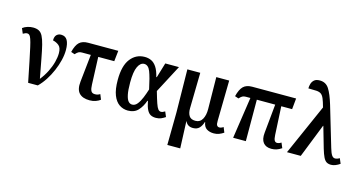

<svg xmlns="http://www.w3.org/2000/svg" viewBox="-104 -1215 3584 1898"><g transform="rotate(15 1688.0 -266.0)"><path d="M192 0Q167 -126 149.5 -210.5Q132 -295 120.5 -346.5Q109 -398 99.5 -425Q90 -452 80.5 -461Q71 -470 58 -470Q40 -470 15 -455L-7 -507Q15 -524 43.5 -532.5Q72 -541 99 -541Q135 -541 159 -528.5Q183 -516 199 -485Q215 -454 228.5 -400Q242 -346 257 -264.5Q272 -183 294 -68Q332 -116 358 -168Q384 -220 397 -270Q410 -320 410 -361Q410 -417 383.5 -439Q357 -461 321 -469Q321 -509 339.5 -526.5Q358 -544 385 -544Q429 -544 449 -509Q469 -474 469 -409Q469 -360 455.5 -304.5Q442 -249 418 -193Q394 -137 361.5 -87Q329 -37 291 0Z M823 10Q750 10 715 -27.5Q680 -65 689 -146L719 -427H628Q608 -427 594.5 -420Q581 -413 562 -392L524 -405Q542 -478 573.5 -507Q605 -536 663 -536H971L959 -427H795L806 -146Q807 -105 817.5 -83.5Q828 -62 858 -62Q874 -62 885.5 -65.5Q897 -69 910 -77L931 -25Q914 -11 885.5 -0.5Q857 10 823 10Z M1214 10Q1165 10 1125.5 -17Q1086 -44 1063 -102.5Q1040 -161 1040 -257Q1040 -403 1096 -474.5Q1152 -546 1241 -546Q1278 -546 1308.5 -531.5Q1339 -517 1362.5 -481.5Q1386 -446 1401 -383H1406L1452 -536H1592L1442 -251Q1464 -174 1478 -133.5Q1492 -93 1504.5 -78Q1517 -63 1533 -63Q1543 -63 1553 -67Q1563 -71 1574 -78L1596 -26Q1578 -13 1554 -2.5Q1530 8 1500 8Q1468 8 1446 -4Q1424 -16 1408.5 -46.5Q1393 -77 1382 -134H1377Q1356 -72 1318 -31Q1280 10 1214 10ZM1240 -58Q1270 -58 1292.5 -86.5Q1315 -115 1332.5 -158Q1350 -201 1364 -246Q1339 -366 1317 -422Q1295 -478 1253 -478Q1214 -478 1189.5 -426.5Q1165 -375 1165 -265Q1165 -186 1174.5 -141Q1184 -96 1200.5 -77Q1217 -58 1240 -58Z M1680 237 1684 -94 1678 -536H1810L1803 -172Q1802 -124 1820.5 -94.5Q1839 -65 1885 -65Q1933 -65 1956 -106.5Q1979 -148 1978 -210L1974 -536H2106L2099 -122Q2098 -87 2107 -75Q2116 -63 2131 -63Q2140 -63 2151 -67Q2162 -71 2172 -78L2193 -26Q2171 -11 2146.5 -1.5Q2122 8 2093 8Q2050 8 2020 -11Q1990 -30 1983 -78H1980Q1968 -38 1945 -14Q1922 10 1880 10Q1824 10 1803 -38H1801L1812 237Z M2290 0 2353 -424H2306Q2286 -424 2272.5 -417Q2259 -410 2240 -389L2202 -402Q2220 -475 2251.5 -505.5Q2283 -536 2341 -536H2791L2780 -424H2669L2684 -135Q2686 -95 2695 -79Q2704 -63 2723 -63Q2731 -63 2740.5 -66Q2750 -69 2764 -78L2786 -26Q2758 -7 2733.5 0.5Q2709 8 2682 8Q2626 8 2598.5 -26.5Q2571 -61 2578 -128L2607 -424H2419L2420 0Z M2841 0 3071 -520 3070 -521Q3055 -576 3042.5 -605.5Q3030 -635 3012.5 -647.5Q2995 -660 2964.5 -662Q2934 -664 2882 -664Q2882 -687 2889 -711Q2896 -735 2915 -752Q2934 -769 2972 -769Q3034 -769 3067 -718Q3100 -667 3131 -564L3253 -153Q3267 -105 3281 -84Q3295 -63 3315 -63Q3336 -63 3361 -78L3383 -26Q3362 -11 3338.5 -1.5Q3315 8 3293 8Q3265 8 3246.5 -3.5Q3228 -15 3213.5 -44.5Q3199 -74 3183 -128L3121 -344H3118L2982 0Z"/></g></svg>

Font: Noto Serif SemiCondensed SemiBold
Style: Regular
Weight: 600
Width: 4
Designer: Monotype Design Team
Foundry: Monotype Imaging Inc.
Version: Version 2.013; ttfautohint (v1.8.4.7-5d5b)